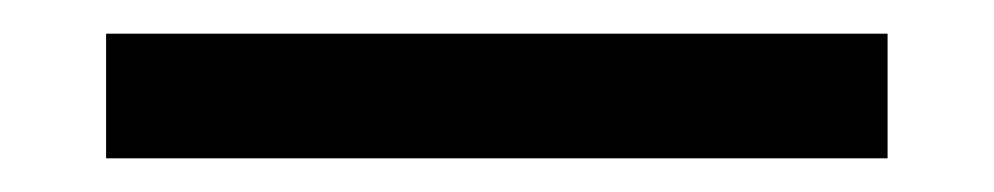

<svg xmlns="http://www.w3.org/2000/svg" viewBox="-20 38 590 114"><path d="M43 132V58H507V132Z"/></svg>

Font: Ysabeau Infant SemiBold
Style: Regular
Weight: 600
Designer: Christian Thalmann (Catharsis Fonts)
Version: Version 2.002; featfreeze: ss01,ss02,lnum